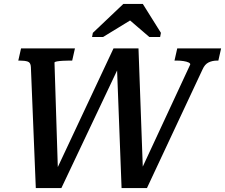

<svg xmlns="http://www.w3.org/2000/svg" viewBox="-20 -956 1144 976"><path d="M87 -710H361L347 -648H331Q316 -648 299 -647Q282 -646 270 -644Q258 -642 257 -638L275 -71L258 -73L557 -710H684L707 -75L689 -73L947 -628Q948 -634 938.5 -638.5Q929 -643 913 -645.5Q897 -648 881 -648H867L881 -710H1104L1090 -648H1084Q1059 -648 1040 -638.5Q1021 -629 1010 -604L727 0H598L574 -631L590 -629L292 0H162L137 -615Q136 -638 121 -643Q106 -648 80 -648H73ZM706 -936H607L452 -789L448 -768H504L679 -875L612 -877L739 -768H794L798 -789Z"/></svg>

Font: Roboto Serif Medium
Style: Italic
Weight: 500
Italic angle: -10°
Designer: Greg Gazdowicz
Foundry: Commercial Type
Version: Version 1.008